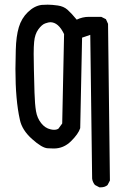

<svg xmlns="http://www.w3.org/2000/svg" viewBox="-20 -670 540 821"><path d="M411 131H405L386 121Q376 109 374 94L366 -521L331 -509L323 -122Q315 -97 283.5 -66Q252 -35 210 -35Q208 -35 184 -36Q160 -37 117 -75.5Q74 -114 65 -158Q46 -242 46 -375Q46 -399 47.5 -457Q49 -515 60.5 -553.5Q72 -592 99.5 -618.5Q127 -645 158 -649L184 -650Q202 -650 227 -646.5Q252 -643 268.5 -628.5Q285 -614 308 -586Q333 -598 360 -598H413L433 -588L442 -568L450 102L440 121Q429 131 411 131ZM211 -115Q223 -115 230 -120L246 -142L254 -524Q230 -575 195 -575Q188 -575 173.5 -570Q159 -565 144 -544.5Q129 -524 126 -491Q124 -471 124 -440Q124 -418 125 -371.5Q126 -325 127.5 -274.5Q129 -224 134 -194.5Q139 -165 156 -143.5Q173 -122 196 -117Q204 -115 211 -115Z"/></svg>

Font: Xiaolai SC
Style: Regular
Weight: 400
Designer: Nozomi Seto 瀬戸のぞみ
Version: Version 3.11;December 4, 2020;FontCreator 13.0.0.2613 64-bit